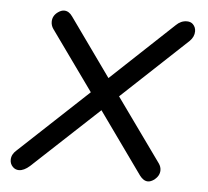

<svg xmlns="http://www.w3.org/2000/svg" viewBox="-43 -544 651 600"><g transform="rotate(5 282.5 -244.5)"><path d="M548 -470Q548 -453 534 -439L329 -247L471 -49Q478 -39 478 -28Q478 -11 462 2Q451 10 442 10Q428 10 416 -6L278 -199L71 -6Q53 10 37 10Q26 10 18 2Q9 -7 9 -20Q9 -37 24 -50L240 -252L106 -439Q99 -449 99 -461Q99 -480 116 -492Q126 -499 135 -499Q150 -499 161 -483L291 -301L486 -484Q501 -499 520 -499Q532 -499 539 -492Q548 -483 548 -470Z"/></g></svg>

Font: Kodchasan
Style: Italic
Weight: 400
Italic angle: -10°
Version: Version 1.000; ttfautohint (v1.6)